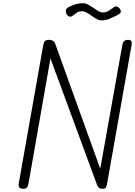

<svg xmlns="http://www.w3.org/2000/svg" viewBox="-20 -1177 842 1197"><path d="M124 0Q108 0 101.2 -8.2Q94.5 -16.5 96.5 -31L249.5 -895Q252.5 -912 259.2 -920.2Q266 -928.5 285.5 -928.5Q302.5 -928.5 312 -920.8Q321.5 -913 324.5 -903.5L605 -125L742.5 -895.5Q745 -911.5 752.8 -920Q760.5 -928.5 778.5 -928.5Q795.5 -928.5 799.5 -919.5Q803.5 -910.5 799.5 -891.5L647.5 -31Q645.5 -20 641.2 -10Q637 0 618.5 0Q605 0 597.2 -6.2Q589.5 -12.5 586 -21.5L294.5 -813L158 -34.5Q156 -22 150.2 -11Q144.5 0 124 0ZM610.5 -1050Q597.5 -1050 582.2 -1058.5Q567 -1067 551.2 -1078.5Q535.5 -1090 520.2 -1098.5Q505 -1107 491.5 -1107Q472.5 -1107 459.2 -1098.2Q446 -1089.5 430 -1077Q423 -1072 416 -1073Q409 -1074 403 -1079.2Q397 -1084.5 393.5 -1092.2Q390 -1100 390 -1108Q390 -1116.5 395.2 -1123.2Q400.5 -1130 419 -1138Q436.5 -1146.5 455.8 -1151.8Q475 -1157 498.5 -1157Q513 -1157 529.2 -1148.2Q545.5 -1139.5 561.5 -1128.2Q577.5 -1117 592.2 -1108.2Q607 -1099.5 619 -1099.5Q644 -1099.5 658 -1109.8Q672 -1120 691 -1132.5Q701.5 -1139.5 711.2 -1135.2Q721 -1131 727.2 -1122.2Q733.5 -1113.5 733.5 -1106.5Q733.5 -1097.5 726 -1092Q718.5 -1086.5 700.5 -1077Q682 -1068 661 -1059Q640 -1050 610.5 -1050Z"/></svg>

Font: Edu VIC WA NT Hand
Style: Regular
Weight: 400
Designer: Tina and Corey Anderson, Eben Sorkin, Mirko Velimirovic
Foundry: Google for Education
Version: Version 1.000